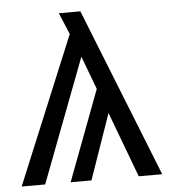

<svg xmlns="http://www.w3.org/2000/svg" viewBox="-51 -735 687 781"><g transform="rotate(-5 293.0 -344.5)"><path d="M484 0 384 -267 291 0H206L345 -369L294 -505L102 0H6L255 -601L218 -689H306L580 0Z"/></g></svg>

Font: Fira GO
Style: Regular
Weight: 400
Designer: Carrois Corporate
Foundry: Carrois Corporate GbR
Version: Version 0.300